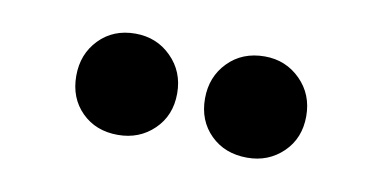

<svg xmlns="http://www.w3.org/2000/svg" viewBox="-32 -795 563 282"><g transform="rotate(10 249.0 -654.5)"><path d="M345.5 -579Q312 -579 290.8 -600Q269.5 -621 269.5 -654Q269.5 -686.5 290.8 -708.2Q312 -730 345.5 -730Q377 -730 398.8 -708.2Q420.5 -686.5 420.5 -654Q420.5 -621 398.8 -600Q377 -579 345.5 -579ZM152.5 -579Q119.5 -579 98.5 -600Q77.5 -621 77.5 -654Q77.5 -686.5 98.5 -708.2Q119.5 -730 152.5 -730Q184.5 -730 206.2 -708.2Q228 -686.5 228 -654Q228 -621 206.2 -600Q184.5 -579 152.5 -579Z"/></g></svg>

Font: Overpass ExtraBold
Style: Regular
Weight: 800
Designer: Delve Withrington, Dave Bailey, Thomas Jockin
Foundry: Delve Fonts LLC
Version: Version 4.000; ttfautohint (v1.8.3)